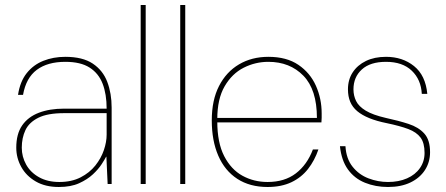

<svg xmlns="http://www.w3.org/2000/svg" viewBox="-20 -735 1782 767"><path d="M215 12Q161 12 123 -10Q85 -32 65 -68Q45 -104 45 -145Q45 -200 68.5 -234Q92 -268 135 -284.5Q178 -301 236 -301H406Q406 -359 390 -400.5Q374 -442 338 -465Q302 -488 241 -488Q170 -488 127 -456Q84 -424 72 -356H52Q60 -409 86.5 -442.5Q113 -476 153 -492Q193 -508 241 -508Q310 -508 350.5 -481Q391 -454 408.5 -408Q426 -362 426 -305V0H410L405 -109H404Q399 -99 386 -79Q373 -59 351 -38.5Q329 -18 296 -3Q263 12 215 12ZM217 -8Q266 -8 302 -26.5Q338 -45 361 -74Q384 -103 395 -135.5Q406 -168 406 -197V-283H236Q170 -283 133 -264.5Q96 -246 81.5 -215Q67 -184 67 -145Q67 -109 84.5 -77.5Q102 -46 136 -27Q170 -8 217 -8Z M542 0V-715H562V0Z M700 0V-715H720V0Z M1049 12Q978 12 928 -20.5Q878 -53 852 -113Q826 -173 826 -254Q826 -335 855 -391.5Q884 -448 935 -478Q986 -508 1052 -508Q1125 -508 1172 -476Q1219 -444 1242 -392.5Q1265 -341 1265 -282Q1265 -272 1265 -264.5Q1265 -257 1264 -246H837V-264H1246Q1246 -377 1192 -432.5Q1138 -488 1052 -488Q1000 -488 953.5 -464.5Q907 -441 877.5 -390.5Q848 -340 848 -259V-250Q848 -165 875.5 -111.5Q903 -58 948.5 -33Q994 -8 1049 -8Q1117 -8 1162 -42.5Q1207 -77 1230 -138H1252Q1237 -94 1210.5 -60Q1184 -26 1144 -7Q1104 12 1049 12Z M1530 12Q1480 12 1438 -5Q1396 -22 1370 -58Q1344 -94 1338 -151H1360Q1363 -101 1388.5 -69Q1414 -37 1452 -22.5Q1490 -8 1530 -8Q1573 -8 1606 -22.5Q1639 -37 1657.5 -63.5Q1676 -90 1676 -124Q1676 -164 1660 -185.5Q1644 -207 1611 -219.5Q1578 -232 1525 -243Q1485 -251 1455.5 -263Q1426 -275 1407 -291Q1388 -307 1379 -328.5Q1370 -350 1370 -378Q1370 -417 1389 -446Q1408 -475 1442 -491.5Q1476 -508 1522 -508Q1588 -508 1634 -471Q1680 -434 1687 -360H1665Q1662 -417 1625 -452.5Q1588 -488 1522 -488Q1459 -488 1425.5 -457.5Q1392 -427 1392 -378Q1392 -353 1402.5 -331.5Q1413 -310 1441 -293Q1469 -276 1521 -264Q1572 -253 1612 -240Q1652 -227 1675 -201.5Q1698 -176 1698 -127Q1698 -87 1677.5 -55.5Q1657 -24 1619.5 -6Q1582 12 1530 12Z"/></svg>

Font: DM Sans 28pt Thin
Style: Regular
Weight: 250
Version: Version 4.004;gftools[0.9.30]